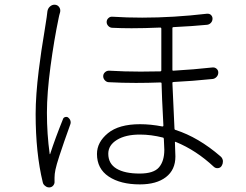

<svg xmlns="http://www.w3.org/2000/svg" viewBox="-20 -771 1040 813"><path d="M180.7 -722.7Q182.6 -735.4 191.4 -743.2Q200.2 -751 210 -751Q211.9 -751 212.9 -751Q224.6 -750 231 -740.2Q237.3 -730.5 234.4 -718.8Q230.5 -706.1 228.5 -695.3Q209 -602.5 193.8 -489.3Q178.7 -376 178.7 -293.9Q178.7 -203.1 190.4 -119.1Q190.4 -118.2 191.4 -118.2Q192.4 -118.2 192.4 -119.1Q213.9 -185.5 247.1 -267.6Q249 -273.4 256.3 -275.4Q263.7 -277.3 268.6 -273.4Q279.3 -264.6 279.3 -252.9Q279.3 -248 277.3 -243.2Q259.8 -194.3 252 -171.9Q244.1 -149.4 231.4 -110.8Q218.8 -72.3 214.8 -52.7Q210.9 -34.2 210.9 -18.6Q210.9 -13.7 210.9 -9.8Q210.9 -6.8 210.9 -2.9Q211.9 5.9 206.1 13.7Q200.2 21.5 190.4 22.5Q189.5 22.5 187.5 22.5Q178.7 22.5 171.9 16.6Q163.1 10.7 161.1 1Q130.9 -123 130.9 -288.1Q130.9 -328.1 134.3 -375Q137.7 -421.9 144 -472.7Q150.4 -523.4 155.3 -556.2Q160.2 -588.9 168.5 -639.2Q176.8 -689.5 177.7 -698.2Q179.7 -711.9 180.7 -722.7ZM675.8 -136.7Q675.8 -145.5 673.8 -182.6Q673.8 -187.5 669.9 -188.5Q620.1 -201.2 572.3 -201.2Q511.7 -201.2 475.1 -178.7Q438.5 -156.2 438.5 -120.1Q438.5 -78.1 473.1 -57.1Q507.8 -36.1 571.3 -36.1Q630.9 -36.1 653.3 -62.5Q675.8 -88.9 675.8 -136.7ZM879.9 -485.4Q889.6 -486.3 897 -480Q904.3 -473.6 904.3 -463.9Q904.3 -453.1 897 -445.3Q889.6 -437.5 879.9 -436.5Q794.9 -427.7 714.8 -423.8Q710 -423.8 710 -419.9Q710.9 -388.7 718.8 -226.6Q718.8 -221.7 723.6 -220.7Q820.3 -189.5 913.1 -109.4Q921.9 -102.5 923.8 -90.8Q923.8 -87.9 923.8 -85.9Q923.8 -77.1 918.9 -69.3Q914.1 -60.5 903.8 -59.1Q893.6 -57.6 885.7 -64.5Q810.5 -134.8 724.6 -169.9Q720.7 -171.9 720.7 -168Q722.7 -122.1 722.7 -108.4Q722.7 -51.8 682.6 -21Q642.6 9.8 572.3 9.8Q490.2 9.8 440.4 -23.4Q390.6 -56.6 390.6 -119.1Q390.6 -168.9 437 -207Q483.4 -245.1 573.2 -245.1Q618.2 -245.1 668 -235.4Q671.9 -235.4 671.9 -239.3Q665 -369.1 664.1 -418Q664.1 -421.9 659.2 -421.9Q605.5 -419.9 555.7 -419.9Q496.1 -419.9 441.4 -422.9Q431.6 -422.9 424.3 -430.7Q417 -438.5 417 -448.2Q417 -458 424.3 -464.8Q431.6 -471.7 441.4 -471.7Q507.8 -467.8 575.2 -467.8Q616.2 -467.8 658.2 -468.8Q663.1 -468.8 663.1 -473.6V-649.4Q663.1 -654.3 658.2 -654.3Q592.8 -651.4 537.1 -651.4Q493.2 -651.4 456.1 -653.3Q446.3 -653.3 439 -660.6Q431.6 -668 431.6 -677.7Q431.6 -687.5 439 -694.3Q446.3 -701.2 456.1 -700.2Q517.6 -696.3 582 -696.3Q713.9 -696.3 856.4 -712.9Q857.4 -712.9 859.4 -712.9Q867.2 -712.9 873 -708Q879.9 -701.2 879.9 -692.4Q879.9 -681.6 873 -674.3Q866.2 -667 856.4 -666Q797.9 -660.2 714.8 -656.2Q710 -656.2 710 -651.4V-475.6Q710 -470.7 714.8 -471.7Q800.8 -476.6 879.9 -485.4Z"/></svg>

Font: Gen Jyuu Gothic L Monospace Light
Style: Regular
Weight: 300
Designer: [Source Han Sans]
Ryoko NISHIZUKA  (kana & ideographs); Paul D. Hunt (Latin, Greek & Cyrillic); Wenlong ZHANG  (bopomofo
Version: Version 1.002.20150607